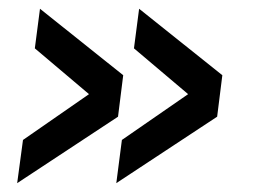

<svg xmlns="http://www.w3.org/2000/svg" viewBox="-20 -558 574 436"><path d="M244.1 -142.1 256.8 -240.2 407.2 -344.2 284.2 -448.2 295.9 -538.1 484.9 -387.2 473.1 -293ZM19 -142.1 32.2 -240.2 182.1 -344.2 59.1 -448.2 70.8 -538.1 259.8 -387.2 248 -293Z"/></svg>

Font: Cooper Hewitt
Style: Medium Italic
Weight: 708
Designer: Village Type and Design LLC
Foundry: Cooper Hewitt Smithsonian Design Museum
Version: 1.000